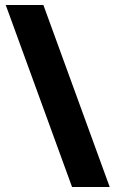

<svg xmlns="http://www.w3.org/2000/svg" viewBox="-20 -742 461 770"><path d="M3 -722H154L420 8H269Z"/></svg>

Font: Noto Sans Syriac Eastern ExtraBold
Style: Regular
Weight: 800
Designer: Patrick Giasson and the Monotype Design Team
Foundry: Monotype Imaging Inc.
Version: Version 3.001